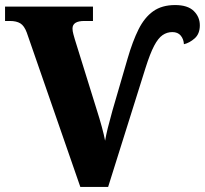

<svg xmlns="http://www.w3.org/2000/svg" viewBox="-20 -740 811 760"><path d="M86 -611Q76 -638 60.5 -647.5Q45 -657 19 -657H0V-714H348V-657H314Q267 -657 267 -627Q267 -617 270.5 -604.5Q274 -592 276 -585L364 -302Q374 -271 383 -238Q392 -205 396 -183Q400 -206 406.5 -232.5Q413 -259 425 -302L485 -508Q505 -577 528.5 -624Q552 -671 586.5 -695.5Q621 -720 673 -720Q723 -720 747 -696.5Q771 -673 771 -640Q771 -606 750.5 -588Q730 -570 708 -565Q707 -585 695.5 -599Q684 -613 662 -613Q641 -613 623.5 -601Q606 -589 590 -558.5Q574 -528 556 -471L408 0H298Z"/></svg>

Font: Noto Serif ExtraBold
Style: Regular
Weight: 800
Designer: Monotype Design Team
Foundry: Monotype Imaging Inc.
Version: Version 2.014